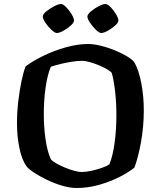

<svg xmlns="http://www.w3.org/2000/svg" viewBox="-20 -940 804 960"><path d="M364 0Q330 0 291 -11.5Q252 -23 215.5 -40.5Q179 -58 151.5 -76Q124 -94 113 -108Q90 -139 77.5 -197.5Q65 -256 65 -324Q65 -380 71.5 -434.5Q78 -489 87.5 -534.5Q97 -580 108 -608Q142 -634 195 -660Q248 -686 307.5 -703Q367 -720 421 -720Q447 -720 481 -712Q515 -704 549 -690.5Q583 -677 610.5 -661Q638 -645 651 -630Q674 -590 686.5 -524Q699 -458 699 -389Q699 -307 685 -229.5Q671 -152 652 -102Q627 -81 581 -57Q535 -33 478 -16.5Q421 0 364 0ZM387 -80Q409 -80 437 -86Q465 -92 490 -101Q515 -110 527 -118Q544 -160 553 -225.5Q562 -291 562 -363Q562 -427 555.5 -483Q549 -539 539 -575Q533 -583 515.5 -593.5Q498 -604 475 -613.5Q452 -623 429 -629.5Q406 -636 390 -636Q369 -636 340 -631.5Q311 -627 282 -620Q253 -613 234 -606Q217 -566 208 -502.5Q199 -439 199 -368Q199 -306 207.5 -245Q216 -184 234 -144Q242 -134 261.5 -123Q281 -112 305 -102Q329 -92 351.5 -86Q374 -80 387 -80ZM486 -775Q476 -775 459.5 -791Q443 -807 430 -826.5Q417 -846 417 -857Q417 -868 434.5 -883Q452 -898 473.5 -909Q495 -920 507 -920Q518 -920 533.5 -904Q549 -888 560.5 -868.5Q572 -849 572 -837Q572 -827 556 -812.5Q540 -798 519.5 -786.5Q499 -775 486 -775ZM264 -775Q254 -775 237 -791Q220 -807 207 -826.5Q194 -846 194 -857Q194 -869 212 -883.5Q230 -898 251.5 -909Q273 -920 285 -920Q295 -920 310.5 -904.5Q326 -889 338 -869Q350 -849 350 -837Q350 -827 334 -812.5Q318 -798 297.5 -786.5Q277 -775 264 -775Z"/></svg>

Font: Texturina SemiBold
Style: Regular
Weight: 600
Designer: Guillermo Torres Carreño
Foundry: Omnibus-Type
Version: Version 1.002; ttfautohint (v1.8.3)